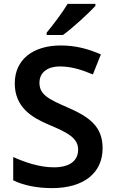

<svg xmlns="http://www.w3.org/2000/svg" viewBox="-20 -958 590 988"><path d="M471 -928V-938H328C301 -893 251 -827 220 -790V-778H304C353 -813 438 -891 471 -928ZM508 -195C508 -307 441 -356 326 -406C226 -449 183 -473 183 -532C183 -582 220 -616 289 -616C346 -616 398 -600 458 -575L499 -678C433 -707 368 -724 293 -724C149 -724 56 -651 56 -529C56 -406 144 -353 232 -316C330 -275 382 -247 382 -188C382 -134 343 -97 257 -97C183 -97 108 -123 48 -150V-30C101 -4 171 10 248 10C411 10 508 -68 508 -195Z"/></svg>

Font: Noto Sans Tai Tham SemiBold
Style: Regular
Weight: 600
Designer: Monotype Design Team 2013. Revised by David WIlliams 2020
Foundry: Monotype Imaging Inc.
Version: Version 2.002